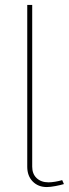

<svg xmlns="http://www.w3.org/2000/svg" viewBox="-20 -750 278 775"><path d="M90 -730H110V-77Q110 -48 128 -31Q146 -14 176 -14Q187 -14 202.5 -16.5Q218 -19 231 -23L238 -7Q225 -3 204 1Q183 5 169 5Q134 5 112 -17.5Q90 -40 90 -77Z"/></svg>

Font: Raleway Thin
Style: Regular
Weight: 100
Designer: Matt McInerney, Pablo Impallari, Rodrigo Fuenzalida
Foundry: Matt McInerney, Pablo Impallari, Rodrigo Fuenzalida
Version: Version 4.026